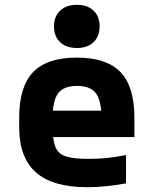

<svg xmlns="http://www.w3.org/2000/svg" viewBox="-20 -770 640 800"><path d="M344 10Q200 10 130 -51.5Q60 -113 60 -240V-280Q60 -409 118 -469.5Q176 -530 300 -530Q424 -530 482 -469.5Q540 -409 540 -280V-199H138V-309H436L403 -274Q403 -350 380 -381Q357 -412 301 -412Q245 -412 222 -381Q199 -350 199 -274V-246Q199 -188 210.5 -158.5Q222 -129 254 -118.5Q286 -108 349 -108Q384 -108 418.5 -111Q453 -114 505 -124V-6Q468 1 425.5 5.5Q383 10 344 10ZM301 -570Q257 -570 231 -594Q205 -618 205 -660Q205 -702 231 -726Q257 -750 300 -750Q344 -750 369.5 -726Q395 -702 395 -660Q395 -618 369.5 -594Q344 -570 301 -570Z"/></svg>

Font: M PLUS Code Latin Expanded
Style: Bold
Weight: 700
Width: 7
Designer: Coji Morishita
Foundry: UNDERFOREST DESIGN
Version: Version 1.002; ttfautohint (v1.8.3)